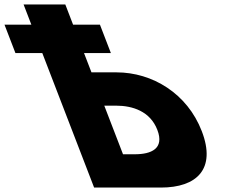

<svg xmlns="http://www.w3.org/2000/svg" viewBox="-257 -845 1073 865"><path d="M-236.8 -734H-115.8L-150.8 -825H37.2L72.2 -734H193.2L242.5 -606H121.5L155.1 -519H268.1C429.1 -519 586.7 -424 652.1 -254C718 -83 629 0 468 0H167L-66.5 -606H-187.5ZM212.8 -369 297.2 -150H350.2C424.2 -150 484.6 -175 451.8 -260C419.5 -344 339.8 -369 265.8 -369Z"/></svg>

Font: Hussar
Style: BdOpOblFour
Weight: 700
Foundry: Cannot Into Space Fonts
Version: Version 2.00